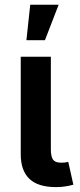

<svg xmlns="http://www.w3.org/2000/svg" viewBox="-20 -785 338 809"><path d="M216.3 3.4Q140.1 3.4 103.8 -31.5Q67.4 -66.4 67.4 -134.8V-545.9H194.3V-155.8Q194.3 -125.5 203.4 -112.5Q212.4 -99.6 236.3 -99.6Q249 -99.6 255.6 -100.6Q262.2 -101.6 267.6 -103L289.1 -6.8Q277.3 -3.4 258.3 0Q239.3 3.4 216.3 3.4ZM91.3 -615.7 107.4 -765.1H227.1L169.4 -615.7Z"/></svg>

Font: Inter-SemiBold
Style: Regular
Weight: 600
Designer: Rasmus Andersson
Foundry: rsms
Version: Version 4.000;git-a52131595